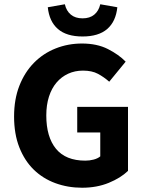

<svg xmlns="http://www.w3.org/2000/svg" viewBox="-20 -868 678 900"><path d="M365 12Q298 12 239.5 -9.5Q181 -31 138 -73Q95 -115 70.5 -177.5Q46 -240 46 -322Q46 -403 71 -466.5Q96 -530 139.5 -574Q183 -618 241 -641Q299 -664 364 -664Q435 -664 486 -638Q537 -612 569 -579L492 -485Q467 -507 439 -522Q411 -537 369 -537Q331 -537 299.5 -522.5Q268 -508 245 -481Q222 -454 209.5 -415Q197 -376 197 -327Q197 -226 242.5 -170.5Q288 -115 380 -115Q400 -115 419 -120Q438 -125 450 -135V-247H342V-367H580V-67Q546 -34 490 -11Q434 12 365 12ZM367 -697Q292 -697 251.5 -732Q211 -767 204 -834L284 -848Q291 -817 312 -799.5Q333 -782 367 -782Q401 -782 422 -799.5Q443 -817 450 -848L530 -834Q523 -767 482.5 -732Q442 -697 367 -697Z"/></svg>

Font: Font
Style: ¶
Weight: 700
Designer: Paul D. Hunt
Foundry: Adobe Systems Incorporated
Version: Version 3.000